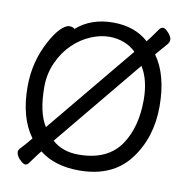

<svg xmlns="http://www.w3.org/2000/svg" viewBox="-85 -818 915 941"><g transform="rotate(10 372.5 -347.5)"><path d="M350 -52Q495 -52 560 -148Q619 -236 619 -371Q619 -470 579 -534L219 -98Q270 -52 350 -52ZM170 -157 533 -596Q480 -647 399 -647Q357 -647 309.5 -627.5Q262 -608 221 -569Q180 -530 154 -472.5Q128 -415 128 -350Q128 -223 170 -157ZM102 41Q94 41 82 31Q55 8 55 -15Q55 -24 68.5 -37.5Q82 -51 115 -91Q47 -183 47 -337Q47 -462 105 -568Q129 -613 154 -638.5Q179 -664 198 -664Q216 -664 224 -655Q297 -719 406 -719Q515 -719 583 -657Q597 -674 611 -694Q625 -714 633 -725Q641 -736 652 -736Q663 -736 679.5 -717Q696 -698 696 -685Q696 -671 685.5 -659.5Q675 -648 635 -601Q701 -509 701 -353Q701 -197 616.5 -86.5Q532 24 366 24Q245 24 169 -36Q155 -19 141 0.5Q127 20 119 30.5Q111 41 102 41Z"/></g></svg>

Font: LXGW WenKai Medium
Style: Regular
Weight: 500
Designer: LXGW / Fontworks Inc.
Foundry: LXGW / Fontworks Inc.
Version: Version 1.501; October 10, 2024